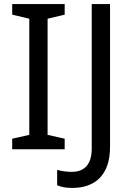

<svg xmlns="http://www.w3.org/2000/svg" viewBox="-20 -734 652 944"><path d="M298 0V-52L214 -71V-642L298 -662V-714H40V-662L124 -642V-71L40 -52V0ZM335 190C447 190 521 127 521 -11V-714H431V-4C431 87 383 111 333 111C306 111 282 107 261 101V177C279 185 303 190 335 190Z"/></svg>

Font: Noto Sans Gurmukhi UI
Style: Regular
Weight: 400
Designer: Jelle Bosma - Monotype Design Team
Foundry: Monotype Imaging Inc.
Version: Version 2.004